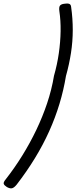

<svg xmlns="http://www.w3.org/2000/svg" viewBox="-69 -971 427 1074"><path d="M-37 32Q13 -32 56 -101.5Q99 -171 134 -244Q169 -317 194.5 -393Q220 -469 233 -547Q251 -610 260 -673Q269 -736 270 -796Q271 -856 263 -909Q260 -931 266.5 -939.5Q273 -948 291 -950Q308 -953 318 -949.5Q328 -946 329 -931Q338 -868 338 -803.5Q338 -739 328 -674.5Q318 -610 300 -546Q287 -467 263.5 -389.5Q240 -312 206 -236.5Q172 -161 126.5 -86.5Q81 -12 24 62Q10 79 -1.5 82Q-13 85 -31 75Q-45 66 -48 57.5Q-51 49 -37 32Z"/></svg>

Font: Playwrite DK Loopet Light
Style: Regular
Weight: 300
Version: Version 1.003